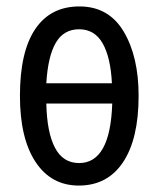

<svg xmlns="http://www.w3.org/2000/svg" viewBox="-20 -567 493 597"><path d="M225 10Q139 10 90.5 -63.5Q42 -137 42 -269Q42 -406 89.5 -476.5Q137 -547 227 -547Q318 -547 364.5 -469Q411 -391 411 -269Q411 -135 362.5 -62.5Q314 10 225 10ZM124 -308H328Q324 -389 299 -432.5Q274 -476 226 -476Q178 -476 153.5 -434Q129 -392 124 -308ZM329 -245H124Q126 -155 151 -107.5Q176 -60 226 -60Q323 -60 329 -245Z"/></svg>

Font: Noto Sans UI Cond
Style: Regular
Weight: 400
Width: 3
Designer: Monotype Design Team
Foundry: Monotype Imaging Inc.
Version: Version 1.001